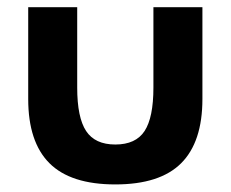

<svg xmlns="http://www.w3.org/2000/svg" viewBox="-20 -485 625 520"><path d="M292.3 14.5Q171.4 14.5 113.9 -43Q56.4 -100.5 56.4 -216.8V-465.5H189.1V-247.7Q189.1 -166.8 213.2 -130.2Q237.3 -93.6 292.3 -93.6Q347.7 -93.6 371.6 -130.2Q395.5 -166.8 395.5 -247.7V-465.5H528.2V-216.8Q528.2 -100.5 470.7 -43Q413.2 14.5 292.3 14.5Z"/></svg>

Font: Spartan
Style: Bold
Weight: 700
Designer: Matt Bailey, Mirko Velimirovic
Foundry: Matt Bailey
Version: Version 1.005